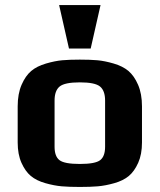

<svg xmlns="http://www.w3.org/2000/svg" viewBox="-20 -730 632 760"><path d="M542 -309C542 -342.3 536.8 -370.8 526.5 -394.5C516.2 -418.2 503.5 -436.3 488.5 -449C473.5 -461.7 454 -471.5 430 -478.5C406 -485.5 384.5 -489.8 365.5 -491.5C346.5 -493.2 323.3 -494 296 -494C268.7 -494 245.5 -493.2 226.5 -491.5C207.5 -489.8 186 -485.5 162 -478.5C138 -471.5 118.5 -461.7 103.5 -449C88.5 -436.3 75.8 -418.2 65.5 -394.5C55.2 -370.8 50 -342.3 50 -309V-166C50 -134.7 55 -107.8 65 -85.5C75 -63.2 87.3 -45.8 102 -33.5C116.7 -21.2 135.8 -11.7 159.5 -5C183.2 1.7 204.8 5.8 224.5 7.5C244.2 9.2 268 10 296 10C324 10 347.8 9.2 367.5 7.5C387.2 5.8 408.8 1.7 432.5 -5C456.2 -11.7 475.3 -21.2 490 -33.5C504.7 -45.8 517 -63.2 527 -85.5C537 -107.8 542 -134.7 542 -166ZM396 -149C396 -123.7 389.5 -106 376.5 -96C363.5 -86 336.7 -81 296 -81C255.3 -81 228.5 -86 215.5 -96C202.5 -106 196 -123.7 196 -149V-332C196 -358 202.7 -376.5 216 -387.5C229.3 -398.5 256 -404 296 -404C336 -404 362.7 -398.5 376 -387.5C389.3 -376.5 396 -358 396 -332ZM339 -538 378 -710H214L253 -538Z"/></svg>

Font: Play
Style: Bold
Weight: 700
Designer: Jonas Hecksher
Foundry: Jonas Hecksher, Playtypeª, e-types AS
Version: Version 1.002